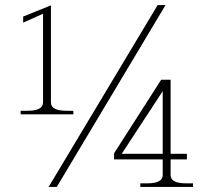

<svg xmlns="http://www.w3.org/2000/svg" viewBox="-20 -734 814 754"><path d="M599 -714H630L203 0H171ZM61 -299H88Q118 -299 133.5 -307Q149 -315 149 -332V-680L71 -645V-669L180 -713V-332Q180 -315 195.5 -307Q211 -299 241 -299H268V-285H61ZM531 -14H558Q588 -14 603.5 -22Q619 -30 619 -47V-108H428V-132L613 -421H650V-130H714V-108H650V-47Q650 -30 665.5 -22Q681 -14 711 -14H738V0H531ZM619 -130V-376L458 -130Z"/></svg>

Font: Taviraj Thin
Style: Regular
Weight: 100
Designer: Katatrad Team
Foundry: CadsonDemak
Version: Version 1.030